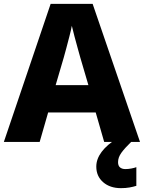

<svg xmlns="http://www.w3.org/2000/svg" viewBox="-20 -737 747 997"><path d="M521 0 477 -153H230L186 0H0L243 -717H461L707 0ZM397 -438Q392 -456 383.5 -486.5Q375 -517 366.5 -549Q358 -581 353 -603Q349 -581 340.5 -548.5Q332 -516 324 -485.5Q316 -455 311 -438L269 -295H439ZM593 105Q593 124 603.5 132.5Q614 141 631 141Q646 141 662 138Q678 135 688 131V228Q672 233 652.5 236.5Q633 240 608 240Q551 240 515.5 209Q480 178 480 128Q480 49 592 -21L661 0Q628 32 610.5 56Q593 80 593 105Z"/></svg>

Font: Noto Sans Gurmukhi UI ExtraBold
Style: Regular
Weight: 800
Designer: Jelle Bosma - Monotype Design Team
Foundry: Monotype Imaging Inc.
Version: Version 2.004; ttfautohint (v1.8.4.7-5d5b)